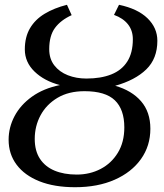

<svg xmlns="http://www.w3.org/2000/svg" viewBox="-20 -771 683 802"><path d="M293.6 11Q207.1 11 144.8 -13.7Q82.6 -38.5 49.3 -83.1Q16 -127.6 16 -187.2Q16 -239 40.8 -285.9Q65.6 -332.8 113.5 -367.2Q161.3 -401.5 230.3 -415.7Q164.9 -432.7 124.3 -472Q83.7 -511.2 83.7 -564.6Q83.7 -616.3 105.3 -653Q126.8 -689.6 166.4 -713.5Q206 -737.4 259.7 -751L279.3 -707.7Q233.8 -686.9 209.7 -654.4Q185.6 -621.8 185.6 -565.5Q185.6 -525.4 206.8 -498Q228 -470.6 263.4 -456.7Q298.7 -442.9 340.9 -442.9Q401.5 -442.9 444.9 -460.2Q488.4 -477.5 511.6 -513.9Q534.9 -550.3 534.9 -607.3Q534.9 -643.7 514.5 -669.5Q494.1 -695.2 456.2 -708.8L477.1 -751Q555.1 -734.6 596.2 -694.6Q637.3 -654.6 637.3 -600.7Q637.3 -526.1 591 -481.2Q544.8 -436.2 461.2 -412.7Q530.5 -392.9 569.3 -348Q608.1 -303 608.1 -233.3Q608.1 -161.6 568.8 -106.5Q529.6 -51.4 458.8 -20.2Q388.1 11 293.6 11ZM300.3 -41.8Q355.2 -41.8 400.3 -65.3Q445.4 -88.8 472.3 -133Q499.3 -177.2 499.3 -238.9Q499.3 -314 459.7 -352.1Q420.1 -390.1 333.1 -390.1Q266.8 -390.1 220.2 -362.4Q173.7 -334.6 149.4 -289.4Q125.1 -244.2 125.1 -190.8Q125.1 -141.1 146.7 -108Q168.3 -74.9 207.8 -58.3Q247.3 -41.8 300.3 -41.8Z"/></svg>

Font: Merriweather Light
Style: Italic
Weight: 300
Italic angle: -7.8°
Designer: Eben Sorkin
Foundry: Eben Sorkin
Version: Version 2.101